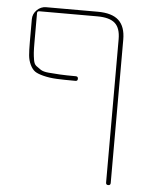

<svg xmlns="http://www.w3.org/2000/svg" viewBox="-53 -563 638 827"><g transform="rotate(5 266.0 -150.0)"><path d="M267 -215Q216 -215 185 -216.5Q154 -218 128 -224.5Q102 -231 90 -239.5Q78 -248 69 -266.5Q60 -285 58 -307Q56 -329 56 -365V-463Q56 -486 73 -503Q90 -520 113 -520H336Q398 -520 427 -493Q456 -466 456 -410V210Q456 220 446 220Q436 220 436 210V-410Q436 -458 412.5 -479Q389 -500 336 -500H85Q76 -500 76 -491V-365Q76 -336 77 -321Q78 -306 81 -288.5Q84 -271 93 -264Q102 -257 113.5 -249.5Q125 -242 148 -240Q171 -238 197 -236.5Q223 -235 266 -235Q276 -235 276 -225Q276 -215 267 -215Z"/></g></svg>

Font: Rounded Mplus 1c Thin
Style: Regular
Weight: 250
Version: Version 1.059.20150529